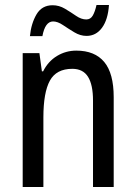

<svg xmlns="http://www.w3.org/2000/svg" viewBox="-20 -750 545 770"><path d="M286 -547Q360 -547 398 -501.5Q436 -456 436 -360V0H353V-347Q353 -410 333 -442Q313 -474 270 -474Q206 -474 180 -426.5Q154 -379 154 -279V0H71V-537H138L148 -464H153Q173 -504 208.5 -525.5Q244 -547 286 -547ZM100 -605Q105 -656 126.5 -692.5Q148 -729 191 -729Q217 -729 240.5 -715Q264 -701 285 -686.5Q306 -672 326 -672Q343 -672 352 -687.5Q361 -703 367 -730H417Q413 -671 389 -638.5Q365 -606 327 -606Q302 -606 278 -620.5Q254 -635 232.5 -649.5Q211 -664 193 -664Q161 -664 150 -605Z"/></svg>

Font: Noto Sans Devanagari Condensed
Style: Regular
Weight: 400
Width: 3
Designer: Jelle Bosma - Monotype Design Team
Foundry: Monotype Imaging Inc.
Version: Version 2.004; ttfautohint (v1.8.4.7-5d5b)